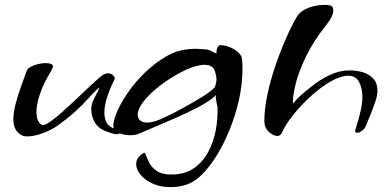

<svg xmlns="http://www.w3.org/2000/svg" viewBox="-20 -556 1590 791"><path d="M92 6Q68 6 51.5 -13Q35 -32 35 -63Q35 -93 45 -130.5Q55 -168 68 -203.5Q81 -239 90 -264Q95 -278 120.5 -287Q146 -296 168 -296Q181 -296 189.5 -293Q198 -290 198 -282Q198 -280 196.5 -276Q195 -272 190 -263Q157 -208 143.5 -165.5Q130 -123 130 -95Q130 -70 138.5 -55.5Q147 -41 157 -41Q168 -41 189 -56Q210 -71 237 -95Q264 -119 292.5 -146Q321 -173 347.5 -198Q374 -223 394 -240Q411 -254 425 -254Q439 -254 447 -244.5Q455 -235 452 -229Q436 -199 423 -161Q410 -123 410 -91Q410 -67 420 -49.5Q430 -32 457 -24Q467 -22 470.5 -17.5Q474 -13 474 -10Q474 -3 462 -3Q455 -3 443 -6Q424 -12 408 -19Q392 -26 380 -39Q370 -50 363 -68Q356 -86 356 -109Q356 -127 368 -150.5Q380 -174 386 -186Q389 -192 389 -194Q389 -196 381 -189Q361 -170 342 -148.5Q323 -127 294.5 -100.5Q266 -74 218 -39Q193 -21 157 -7.5Q121 6 92 6Z M682 215Q641 215 609 200.5Q577 186 559 164Q541 142 541 120Q541 92 572 74Q577 71 581.5 84Q586 97 595.5 115.5Q605 134 626 148.5Q647 163 685 163Q741 163 778 137.5Q815 112 837.5 70.5Q860 29 869 -20Q878 -69 876 -115Q876 -115 873 -129Q870 -143 868 -165Q866 -161 861.5 -156.5Q857 -152 852 -149Q824 -128 784 -108Q744 -88 701 -69Q658 -50 619.5 -34Q581 -18 554 -6Q540 1 515 1Q490 1 468.5 -9Q447 -19 447 -38Q447 -64 466.5 -105.5Q486 -147 520 -192.5Q554 -238 597 -275Q647 -318 690 -336.5Q733 -355 783 -355Q791 -355 800 -354.5Q809 -354 818 -353Q836 -353 849 -346.5Q862 -340 872 -335Q871 -352 876.5 -361Q882 -370 885 -370Q908 -370 928.5 -361Q949 -352 962.5 -339Q976 -326 977 -313Q978 -303 978.5 -293.5Q979 -284 979 -274Q979 -211 965 -147.5Q951 -84 927.5 -25.5Q904 33 875 81Q834 148 791 181.5Q748 215 682 215ZM585 -51Q611 -51 644 -66Q677 -81 706 -96Q863 -180 867 -202Q872 -219 872 -229Q872 -240 867 -257Q861 -289 822 -289Q803 -289 774 -279.5Q745 -270 707 -248Q661 -222 624.5 -191.5Q588 -161 567.5 -132.5Q547 -104 547 -84Q547 -68 558 -59.5Q569 -51 585 -51Z M1122 4Q1106 4 1087.5 -13Q1069 -30 1069 -57Q1069 -103 1080.5 -160.5Q1092 -218 1112 -277.5Q1132 -337 1155.5 -391.5Q1179 -446 1203 -487Q1213 -504 1232.5 -515Q1252 -526 1275 -531Q1298 -536 1316 -536Q1340 -536 1346.5 -530.5Q1353 -525 1353 -513Q1353 -503 1347.5 -489.5Q1342 -476 1324 -453Q1270 -385 1240 -322Q1210 -259 1198.5 -212Q1187 -165 1187 -142Q1187 -132 1188 -129Q1191 -134 1198 -142Q1205 -150 1216 -160Q1240 -182 1272 -206.5Q1304 -231 1342 -248.5Q1380 -266 1421 -266Q1448 -266 1474 -258.5Q1500 -251 1517.5 -232.5Q1535 -214 1535 -181Q1535 -164 1526.5 -138Q1518 -112 1507 -85.5Q1496 -59 1488 -39Q1483 -26 1471.5 -17.5Q1460 -9 1452 -9Q1443 -9 1443 -16Q1443 -20 1447 -31Q1460 -72 1466.5 -102.5Q1473 -133 1473 -156Q1473 -192 1459.5 -218Q1446 -244 1415 -244Q1384 -244 1343.5 -221Q1303 -198 1262.5 -161.5Q1222 -125 1189 -84Q1156 -43 1141 -8Q1135 4 1122 4Z"/></svg>

Font: Grechen Fuemen
Style: Regular
Weight: 400
Designer: Robert E. Leuschke
Foundry: Robert E. Leuschke
Version: Version 1.010; ttfautohint (v1.8.3)